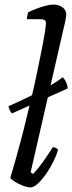

<svg xmlns="http://www.w3.org/2000/svg" viewBox="-20 -820 316 840"><path d="M33 -324Q27 -328 23 -337Q19 -346 17 -355Q88 -387 132.5 -409.5Q177 -432 205.5 -449Q234 -466 254 -482Q264 -473 270 -459Q276 -445 276 -433ZM113 0Q100 0 80.5 -7.5Q61 -15 45 -25Q29 -35 25 -42Q29 -55 36.5 -80Q44 -105 53 -138.5Q62 -172 72.5 -210.5Q83 -249 92 -288Q105 -339 118 -394Q131 -449 142 -502Q153 -555 162 -600Q171 -645 176 -676.5Q181 -708 181 -719Q181 -729 175 -732.5Q169 -736 158 -736H98Q98 -743 100 -753Q102 -763 104 -767Q121 -775 141 -782.5Q161 -790 180 -795Q199 -800 214 -800Q237 -800 253.5 -788Q270 -776 270 -754Q270 -752 266.5 -732.5Q263 -713 257 -690L114 -66L125 -59Q135 -69 151 -89.5Q167 -110 183.5 -134Q200 -158 211 -176Q218 -176 225 -172.5Q232 -169 234 -164Q228 -143 214.5 -115Q201 -87 183 -61Q165 -35 146.5 -17.5Q128 0 113 0Z"/></svg>

Font: Texturina Medium 12pt Light
Style: Italic
Weight: 300
Italic angle: -11°
Version: Version 1.002